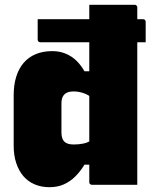

<svg xmlns="http://www.w3.org/2000/svg" viewBox="-20 -770 640 800"><path d="M137 -690H576Q581 -690 584 -687Q587 -684 587 -679Q587 -657 587 -636.5Q587 -616 587 -594H148Q143 -594 140 -597Q137 -600 137 -605Q137 -627 137 -647.5Q137 -668 137 -690ZM198 -557Q228 -557 253.5 -546.5Q279 -536 298.5 -517Q318 -498 332 -473H365V-360Q349 -375 328 -382Q307 -389 287 -389Q269 -389 258 -383.5Q247 -378 241.5 -367Q236 -356 236 -338V-218Q236 -205 239 -195.5Q242 -186 248 -180Q254 -174 263.5 -171Q273 -168 287 -168Q308 -168 325.5 -171.5Q343 -175 356.5 -183Q370 -191 381 -202V-84H332Q315 -56 294 -35Q273 -14 246.5 -2Q220 10 186 10Q152 10 124 -2Q96 -14 77 -36.5Q58 -59 47.5 -91Q37 -123 37 -163V-373Q37 -416 47.5 -450Q58 -484 78.5 -508Q99 -532 129 -544.5Q159 -557 198 -557ZM541 -750Q545 -750 547 -748.5Q549 -747 550.5 -745Q552 -743 552 -739Q552 -662 552 -584.5Q552 -507 552 -429Q552 -351 552 -273.5Q552 -196 552 -118Q552 -89 552 -59.5Q552 -30 552 0Q535 0 510 0Q485 0 458 0Q431 0 406 0Q381 0 363 0Q360 0 357.5 -1.5Q355 -3 353.5 -5Q352 -7 352 -11Q352 -91 352 -170.5Q352 -250 352 -330Q352 -410 352 -490Q352 -570 352 -649Q352 -677 352 -702Q352 -727 352 -750Q370 -750 395 -750Q420 -750 447 -750Q474 -750 499 -750Q524 -750 541 -750Z"/></svg>

Font: Recursive Black
Style: Regular
Weight: 900
Version: Version 1.085